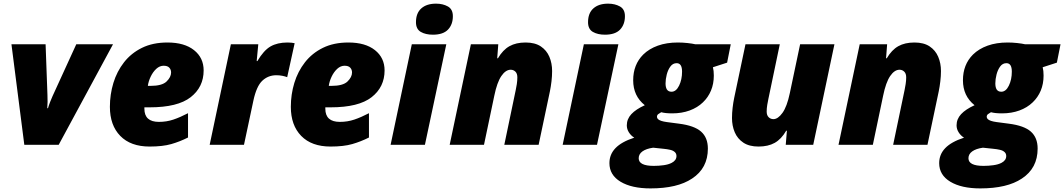

<svg xmlns="http://www.w3.org/2000/svg" viewBox="-20 -797 5858 1057"><path d="M113.8 0 43 -553.2H231L241.2 -274.9Q242.2 -255.4 241.9 -236.1Q241.7 -216.8 240.2 -201.2H244.1Q248 -215.3 255.6 -234.9Q263.2 -254.4 269 -267.1L399.9 -553.2H602.1L303.2 0Z M803.7 9.8Q699.2 9.8 642.1 -48.8Q585 -107.4 585 -209Q585 -276.9 604.2 -340.3Q623.5 -403.8 662.8 -454.1Q702.1 -504.4 761.7 -533.7Q821.3 -563 901.9 -563Q995.1 -563 1048.1 -521Q1101.1 -479 1101.1 -409.2Q1101.1 -317.9 1029.8 -262Q958.5 -206.1 803.7 -206.1H774.9V-198.2Q774.9 -126 855 -126Q897 -126 934.6 -138.7Q972.2 -151.4 1015.1 -173.8V-40Q970.7 -17.6 923.3 -3.9Q876 9.8 803.7 9.8ZM793.9 -324.2H808.1Q872.1 -324.2 897 -348.4Q921.9 -372.6 921.9 -397.9Q921.9 -413.6 912.1 -424.3Q902.3 -435.1 880.9 -435.1Q858.9 -435.1 840.3 -418Q821.8 -400.9 809.6 -375.2Q797.4 -349.6 793.9 -324.2Z M1134.3 0 1251 -553.2H1401.9L1393.1 -460.9H1397Q1431.6 -519.5 1469.2 -541.3Q1506.8 -563 1563 -563Q1573.7 -563 1585.7 -561.8Q1597.7 -560.5 1602.1 -559.1L1561 -372.1Q1550.3 -376.5 1534.7 -379.6Q1519 -382.8 1501 -382.8Q1456.5 -382.8 1424.3 -352.8Q1392.1 -322.8 1375 -243.2L1323.2 0Z M1799.8 9.8Q1695.3 9.8 1638.2 -48.8Q1581.1 -107.4 1581.1 -209Q1581.1 -276.9 1600.3 -340.3Q1619.6 -403.8 1658.9 -454.1Q1698.2 -504.4 1757.8 -533.7Q1817.4 -563 1897.9 -563Q1991.2 -563 2044.2 -521Q2097.2 -479 2097.2 -409.2Q2097.2 -317.9 2025.9 -262Q1954.6 -206.1 1799.8 -206.1H1771V-198.2Q1771 -126 1851.1 -126Q1893.1 -126 1930.7 -138.7Q1968.3 -151.4 2011.2 -173.8V-40Q1966.8 -17.6 1919.4 -3.9Q1872.1 9.8 1799.8 9.8ZM1790 -324.2H1804.2Q1868.2 -324.2 1893.1 -348.4Q1918 -372.6 1918 -397.9Q1918 -413.6 1908.2 -424.3Q1898.4 -435.1 1877 -435.1Q1855 -435.1 1836.4 -418Q1817.9 -400.9 1805.7 -375.2Q1793.5 -349.6 1790 -324.2Z M2363.3 -606Q2323.2 -606 2296.6 -621.3Q2270 -636.7 2270 -674.8Q2270 -724.6 2299.3 -750.7Q2328.6 -776.9 2380.4 -776.9Q2418 -776.9 2445.6 -761.5Q2473.1 -746.1 2473.1 -708Q2473.1 -662.1 2446.3 -634Q2419.4 -606 2363.3 -606ZM2130.4 0 2247.1 -553.2H2437L2319.3 0Z M2455.6 0 2572.3 -553.2H2723.1L2717.3 -476.1H2721.2Q2748.5 -522.5 2784.7 -542.7Q2820.8 -563 2873.5 -563Q2925.3 -563 2957.3 -541.5Q2989.3 -520 3004.4 -484.4Q3019.5 -448.7 3019.5 -405.8Q3019.5 -378.4 3016.1 -349.4Q3012.7 -320.3 3007.3 -293.9L2945.3 0H2756.3L2819.3 -301.8Q2822.3 -314.5 2825.2 -334.2Q2828.1 -354 2828.1 -371.1Q2828.1 -392.1 2817.4 -402.6Q2806.6 -413.1 2791.5 -413.1Q2763.7 -413.1 2740 -378.4Q2716.3 -343.8 2701.2 -270L2644.5 0Z M3310.5 -606Q3270.5 -606 3243.9 -621.3Q3217.3 -636.7 3217.3 -674.8Q3217.3 -724.6 3246.6 -750.7Q3275.9 -776.9 3327.6 -776.9Q3365.2 -776.9 3392.8 -761.5Q3420.4 -746.1 3420.4 -708Q3420.4 -662.1 3393.6 -634Q3366.7 -606 3310.5 -606ZM3077.6 0 3194.3 -553.2H3384.3L3266.6 0Z M3561 240.2Q3457.5 240.2 3396.2 203.4Q3335 166.5 3335 101.1Q3335 53.2 3368.2 18.6Q3401.4 -16.1 3471.7 -39.1Q3453.6 -50.3 3442.1 -68.4Q3430.7 -86.4 3430.7 -106.9Q3430.7 -141.6 3455.6 -168.5Q3480.5 -195.3 3529.8 -217.8Q3465.8 -268.6 3465.8 -355Q3465.8 -441.4 3521 -496.6Q3553.2 -528.3 3601.6 -545.7Q3649.9 -563 3711.9 -563Q3736.8 -563 3764.4 -560.1Q3792 -557.1 3808.1 -553.2H4002.9L3982.9 -452.1L3904.8 -426.8Q3909.7 -407.7 3909.7 -380.9Q3909.7 -335.4 3894 -298.1Q3878.4 -260.7 3849.6 -233.4Q3819.8 -204.6 3776.6 -188.7Q3733.4 -172.9 3680.7 -172.9Q3642.6 -172.9 3620.1 -179.2Q3610.4 -173.8 3603.5 -168.5Q3596.7 -163.1 3596.7 -153.8Q3596.7 -147 3602.5 -141.1Q3614.3 -129.9 3650.9 -125L3717.8 -116.2Q3802.7 -105.5 3839.8 -72.3Q3877 -39.1 3877 21Q3877 128.9 3790 186Q3709 240.2 3561 240.2ZM3676.8 -292Q3702.1 -292 3718.5 -325.4Q3734.9 -358.9 3734.9 -402.8Q3734.9 -425.8 3727.5 -437.5Q3720.2 -449.2 3705.1 -449.2Q3684.1 -449.2 3670.7 -430.9Q3657.2 -412.6 3650.6 -386.7Q3644 -360.8 3644 -337.9Q3644 -317.4 3650.9 -305.2Q3659.2 -292 3676.8 -292ZM3579.1 116.2Q3606.9 116.2 3633.3 112.5Q3659.7 108.9 3677.7 99.6Q3704.1 85.9 3704.1 62Q3704.1 49.3 3695.8 41Q3686.5 31.7 3669.4 27.8Q3652.3 23.9 3631.8 22L3575.7 16.1Q3537.6 21.5 3516.8 36.4Q3496.1 51.3 3496.1 74.2Q3496.1 116.2 3579.1 116.2Z M4155.8 9.8Q4104.5 9.8 4072.3 -11.7Q4040 -33.2 4024.9 -68.8Q4009.8 -104.5 4009.8 -147Q4009.8 -174.8 4013.2 -203.9Q4016.6 -232.9 4022 -258.8L4084 -553.2H4272.9L4210 -252Q4207 -239.3 4203.9 -219.7Q4200.7 -200.2 4200.7 -183.1Q4200.7 -162.1 4211.7 -151.6Q4222.7 -141.1 4237.8 -141.1Q4262.7 -141.1 4287.6 -175.5Q4312.5 -210 4328.1 -284.2L4384.8 -553.2H4573.7L4457 0H4305.7L4312 -77.1H4308.1Q4281.2 -30.8 4244.9 -10.5Q4208.5 9.8 4155.8 9.8Z M4596.2 0 4712.9 -553.2H4863.8L4857.9 -476.1H4861.8Q4889.2 -522.5 4925.3 -542.7Q4961.4 -563 5014.2 -563Q5065.9 -563 5097.9 -541.5Q5129.9 -520 5145 -484.4Q5160.2 -448.7 5160.2 -405.8Q5160.2 -378.4 5156.7 -349.4Q5153.3 -320.3 5147.9 -293.9L5085.9 0H4897L4960 -301.8Q4962.9 -314.5 4965.8 -334.2Q4968.8 -354 4968.8 -371.1Q4968.8 -392.1 4958 -402.6Q4947.3 -413.1 4932.1 -413.1Q4904.3 -413.1 4880.6 -378.4Q4856.9 -343.8 4841.8 -270L4785.2 0Z M5376.5 240.2Q5272.9 240.2 5211.7 203.4Q5150.4 166.5 5150.4 101.1Q5150.4 53.2 5183.6 18.6Q5216.8 -16.1 5287.1 -39.1Q5269 -50.3 5257.6 -68.4Q5246.1 -86.4 5246.1 -106.9Q5246.1 -141.6 5271 -168.5Q5295.9 -195.3 5345.2 -217.8Q5281.2 -268.6 5281.2 -355Q5281.2 -441.4 5336.4 -496.6Q5368.7 -528.3 5417 -545.7Q5465.3 -563 5527.3 -563Q5552.2 -563 5579.8 -560.1Q5607.4 -557.1 5623.5 -553.2H5818.4L5798.3 -452.1L5720.2 -426.8Q5725.1 -407.7 5725.1 -380.9Q5725.1 -335.4 5709.5 -298.1Q5693.8 -260.7 5665 -233.4Q5635.3 -204.6 5592 -188.7Q5548.8 -172.9 5496.1 -172.9Q5458 -172.9 5435.5 -179.2Q5425.8 -173.8 5418.9 -168.5Q5412.1 -163.1 5412.1 -153.8Q5412.1 -147 5418 -141.1Q5429.7 -129.9 5466.3 -125L5533.2 -116.2Q5618.2 -105.5 5655.3 -72.3Q5692.4 -39.1 5692.4 21Q5692.4 128.9 5605.5 186Q5524.4 240.2 5376.5 240.2ZM5492.2 -292Q5517.6 -292 5533.9 -325.4Q5550.3 -358.9 5550.3 -402.8Q5550.3 -425.8 5543 -437.5Q5535.6 -449.2 5520.5 -449.2Q5499.5 -449.2 5486.1 -430.9Q5472.7 -412.6 5466.1 -386.7Q5459.5 -360.8 5459.5 -337.9Q5459.5 -317.4 5466.3 -305.2Q5474.6 -292 5492.2 -292ZM5394.5 116.2Q5422.4 116.2 5448.7 112.5Q5475.1 108.9 5493.2 99.6Q5519.5 85.9 5519.5 62Q5519.5 49.3 5511.2 41Q5502 31.7 5484.9 27.8Q5467.8 23.9 5447.3 22L5391.1 16.1Q5353 21.5 5332.3 36.4Q5311.5 51.3 5311.5 74.2Q5311.5 116.2 5394.5 116.2Z"/></svg>

Font: Open Sans ExtraBold
Style: Italic
Weight: 800
Italic angle: -12°
Designer: Monotype Design Team
Foundry: Monotype Imaging Inc.
Version: Version 3.000; ttfautohint (v1.8.4)